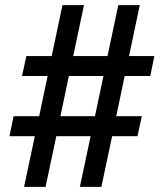

<svg xmlns="http://www.w3.org/2000/svg" viewBox="-20 -730 640 750"><path d="M74 0 116 -198H17L33 -276H133L166 -433H66L83 -511H182L224 -710H308L266 -511H400L442 -710H526L484 -511H583L567 -433H467L434 -276H534L517 -198H418L376 0H292L334 -198H200L158 0ZM216 -276H351L384 -433H249Z"/></svg>

Font: Livvic Medium
Style: Regular
Weight: 500
Designer: Jacques Le Bailly, Baron von Fonthausen
Version: Version 1.001; ttfautohint (v1.8.2)